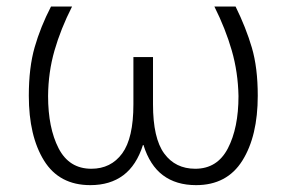

<svg xmlns="http://www.w3.org/2000/svg" viewBox="-20 -548 864 579"><path d="M197.3 -528.3Q163.1 -460.9 144.3 -395.5Q125.5 -330.1 125 -258.3Q125 -162.6 156.7 -100.8Q188.5 -39.1 255.4 -39.1Q314.5 -39.1 348.4 -85.2Q382.3 -131.3 382.3 -233.4V-376H441.4V-233.4Q441.4 -131.3 475.1 -85.2Q508.8 -39.1 568.8 -39.1Q635.3 -39.1 667.2 -100.6Q699.2 -162.1 699.2 -258.3Q697.8 -330.1 679 -395.5Q660.2 -460.9 626.5 -528.3H690.4Q721.7 -464.8 739.5 -404.3Q757.3 -343.8 757.3 -259.3Q757.3 -137.7 710.9 -63.7Q664.6 10.3 571.3 10.3Q511.2 10.3 471.4 -19.5Q431.6 -49.3 412.6 -110.8H411.1Q391.6 -49.3 351.8 -19.5Q312 10.3 252.4 10.3Q158.7 10.3 112.8 -63.7Q66.9 -137.7 66.9 -259.3Q66.9 -344.2 84.5 -405.5Q102.1 -466.8 133.8 -528.3Z"/></svg>

Font: Franko
Style: Light
Weight: 300
Designer: Google
Version: Version 1.200310; 2013